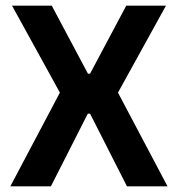

<svg xmlns="http://www.w3.org/2000/svg" viewBox="-20 -659 629 679"><path d="M16.5 0 199.5 -346V-317.5L22.5 -639H163L291 -398.5H298.5L426.5 -639H567L389.5 -317.5V-346L572.5 0H429L298.5 -257H290.5L160 0Z"/></svg>

Font: Anek Gujarati SemiBold
Style: Regular
Weight: 600
Designer: Mrunmayee Ghaisas (Gujarati), Yesha Goshar (Latin)
Foundry: Ek Type
Version: Version 1.003